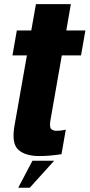

<svg xmlns="http://www.w3.org/2000/svg" viewBox="-20 -744 431 924"><path d="M169.5 7Q101.5 7 68 -23.5Q34.5 -54 50 -140.5L109.5 -477.5H40L61 -597.5H130.5L153 -724H321L299 -597.5H391L370 -477.5H277.5L224 -172.5Q217 -135.5 225 -125Q233 -114.5 252.5 -114.5Q274.5 -114.5 296.5 -120L276 -2Q218.5 7 169.5 7ZM67.7 159.6 136.1 29.5H240.8L123 159.6Z"/></svg>

Font: Anybody Condensed ExtraBold
Style: Italic
Weight: 800
Width: 3
Italic angle: -10°
Designer: Tyler Finck
Foundry: Etcetera Type Company
Version: Version 1.010; ttfautohint (v1.8.3) -l 8 -r 50 -G 200 -x 14 